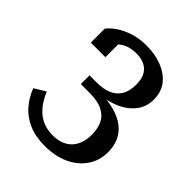

<svg xmlns="http://www.w3.org/2000/svg" viewBox="-197 -739 950 950"><g transform="rotate(45 277.5 -264.0)"><path d="M259 -292 283 -272V-301L242 -280Q314 -280 370.5 -301Q427 -322 460 -361Q493 -400 493 -454Q493 -507 465 -543Q437 -579 388.5 -598.5Q340 -618 278 -618Q229 -618 188.5 -605Q148 -592 118.5 -572Q89 -552 73 -531V-433H175V-542Q166 -541 159.5 -535.5Q153 -530 148.5 -522Q144 -514 141.5 -504Q139 -494 138 -483Q158 -513 190.5 -534Q223 -555 271 -555Q302 -555 326.5 -544Q351 -533 365 -509Q379 -485 379 -444Q379 -400 362 -371Q345 -342 312.5 -328Q280 -314 232 -314H183V-253H244Q301 -253 335 -236Q369 -219 384 -188Q399 -157 399 -114Q399 -69 382.5 -38Q366 -7 336 9Q306 25 265 25Q227 25 198.5 13.5Q170 2 149 -18Q128 -38 113.5 -61.5Q99 -85 90 -108L31 -72Q49 -25 80.5 11.5Q112 48 160 69Q208 90 273 90Q344 90 398.5 65.5Q453 41 485 -4.5Q517 -50 517 -112Q517 -150 503 -183Q489 -216 459 -240.5Q429 -265 380 -278.5Q331 -292 259 -292Z"/></g></svg>

Font: Roboto Serif 28pt Condensed Medium
Style: Regular
Weight: 500
Width: 3
Designer: Greg Gazdowicz
Foundry: Commercial Type
Version: Version 1.008